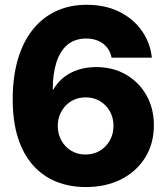

<svg xmlns="http://www.w3.org/2000/svg" viewBox="-20 -758 685 789"><path d="M332.5 10.7Q267.1 10.7 211.9 -11.2Q156.7 -33.2 116.5 -77.9Q76.2 -122.6 54.2 -190.4Q32.2 -258.3 32.2 -350.6Q32.2 -439.9 52.7 -511.7Q73.2 -583.5 112.8 -634Q152.3 -684.6 208.7 -711.4Q265.1 -738.3 336.4 -738.3Q412.6 -738.3 470.5 -709.5Q528.3 -680.7 563 -631.3Q597.7 -582 604 -521H438.5Q431.2 -558.1 403.3 -578.9Q375.5 -599.6 334 -599.6Q287.6 -599.6 257.1 -574Q226.6 -548.3 211.7 -501.2Q196.8 -454.1 196.8 -390.1H199.2Q216.3 -419.9 242.7 -440.7Q269 -461.4 303 -471.9Q336.9 -482.4 375 -482.4Q444.3 -482.4 497.8 -451.4Q551.3 -420.4 581.8 -366.5Q612.3 -312.5 612.3 -243.2Q612.3 -168 576.7 -110.6Q541 -53.2 478 -21.2Q415 10.7 332.5 10.7ZM331.1 -123Q364.3 -123 390.1 -138.4Q416 -153.8 431.2 -180.4Q446.3 -207 446.3 -240.7Q446.3 -274.4 431.4 -300.8Q416.5 -327.1 390.9 -342.5Q365.2 -357.9 332 -357.9Q307.6 -357.9 286.6 -349.1Q265.6 -340.3 250.2 -324.2Q234.9 -308.1 226.1 -286.9Q217.3 -265.6 217.3 -240.7Q217.3 -207.5 232.2 -180.7Q247.1 -153.8 272.9 -138.4Q298.8 -123 331.1 -123Z"/></svg>

Font: Inter 24pt ExtraBold
Style: Regular
Weight: 800
Designer: Rasmus Andersson
Foundry: rsms
Version: Version 4.001;git-66647c0bb